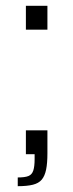

<svg xmlns="http://www.w3.org/2000/svg" viewBox="-20 -530 252 660"><path d="M41 110V80Q66 80 78 75Q90 70 94.5 56Q99 42 99 17V0H69V-82H143V-3Q143 31 138.5 53Q134 75 123.5 87.5Q113 100 93 105Q73 110 41 110ZM69 -428V-510H143V-428Z"/></svg>

Font: Saira Expanded Light
Style: Regular
Weight: 300
Width: 7
Designer: Hector Gatti with collaboration of the Omnibus-Type team
Foundry: Omnibus-Type
Version: Version 1.101